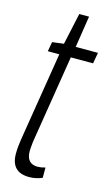

<svg xmlns="http://www.w3.org/2000/svg" viewBox="-108 -706 444 758"><g transform="rotate(15 114.5 -326.5)"><path d="M146 -43V-1Q120 10 93 10Q19 10 19 -66Q19 -93 24 -124L83 -489H36L43 -528L90 -534L118 -663H158L138 -534H229L221 -489H130L72 -128Q71 -117 70 -107.5Q69 -98 69 -90Q69 -38 115 -38Q128 -38 146 -43Z"/></g></svg>

Font: Georama ExtraCondensed Light
Style: Italic
Weight: 300
Width: 2
Italic angle: -9°
Designer: Jean-Baptiste Levee
Foundry: Production Type
Version: Version 1.000